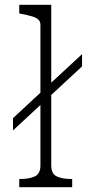

<svg xmlns="http://www.w3.org/2000/svg" viewBox="-20 -778 382 798"><path d="M34 -236V-287L321 -553V-502ZM193 -758V-90Q193 -56 215.5 -45Q238 -34 277 -34H280V0H60V-34H63Q102 -34 125 -45Q148 -56 148 -90V-675Q148 -689 139 -697Q130 -705 113 -710Q96 -715 70 -720L60 -722V-758Z"/></svg>

Font: Roboto Serif Thin
Style: Regular
Weight: 250
Designer: Greg Gazdowicz
Foundry: Commercial Type
Version: Version 1.004